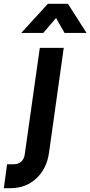

<svg xmlns="http://www.w3.org/2000/svg" viewBox="-110 -800 472 1003"><path d="M-90 183 -73 58H-38Q-15 58 0.2 44.8Q15.5 31.5 19 8L98 -550H223L146 -2Q134.5 81 79.8 132Q25 183 -55 183ZM1 -628 140 -780H245L342 -628H227L183 -706L116 -628Z"/></svg>

Font: Mohave
Style: Bold Italic
Weight: 700
Italic angle: -8°
Designer: Gumpita Rahayu
Foundry: Tokotype
Version: Version 2.003; ttfautohint (v1.8.3)